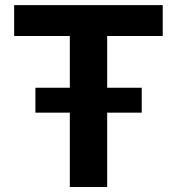

<svg xmlns="http://www.w3.org/2000/svg" viewBox="-20 -748 707 768"><path d="M36.6 -604V-727.5H630.9V-604H408.7V0H259.3V-604ZM121.6 -297.4V-397H546.9V-297.4Z"/></svg>

Font: Inter-Bold
Style: Bold
Weight: 700
Designer: Rasmus Andersson
Foundry: rsms
Version: Version 4.000;git-a52131595